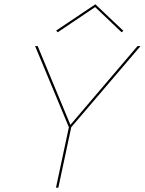

<svg xmlns="http://www.w3.org/2000/svg" viewBox="-20 -872 673 892"><path d="M248 -722 241 -730 423 -852 553 -729 545 -722 422 -839ZM311 -281 251 0H240L300 -281L143 -658H155L307 -292L619 -658H633Z"/></svg>

Font: Ysabeau Infant Hairline
Style: Italic
Weight: 100
Italic angle: -12°
Designer: Christian Thalmann (Catharsis Fonts)
Version: Version 0.003